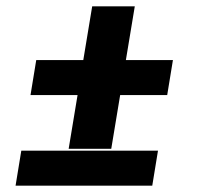

<svg xmlns="http://www.w3.org/2000/svg" viewBox="-20 -584 640 604"><path d="M196 -116 224 -285H76L94 -395H242L270 -564H404L376 -395H524L506 -285H358L330 -116ZM29 0 47 -110H477L459 0Z"/></svg>

Font: Iosevka Etoile Extrabold
Style: Italic
Weight: 800
Italic angle: -9°
Designer: Belleve Invis
Foundry: Belleve Invis
Version: Version 22.1.2; ttfautohint (v1.8.4)